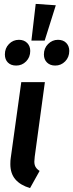

<svg xmlns="http://www.w3.org/2000/svg" viewBox="-20 -950 375 984"><path d="M158 -147Q156 -129 156 -122Q156 -105 162.5 -94Q169 -83 183 -74L134 14Q84 -1 58.5 -31Q33 -61 33 -109Q33 -129 35 -140L89 -529H210ZM163 -930 266 -923 209 -742H141ZM135 -689Q135 -657 114 -635.5Q93 -614 63 -614Q36 -614 20.5 -629.5Q5 -645 5 -671Q5 -703 26 -724.5Q47 -746 77 -746Q103 -746 119 -730Q135 -714 135 -689ZM335 -689Q335 -657 314 -635.5Q293 -614 263 -614Q237 -614 221 -629.5Q205 -645 205 -671Q205 -703 226.5 -724.5Q248 -746 277 -746Q304 -746 319.5 -730Q335 -714 335 -689Z"/></svg>

Font: Fira Sans Extra Condensed Medium
Style: Italic
Weight: 500
Width: 3
Italic angle: -8°
Designer: Carrois Corporate & Edenspiekermann AG
Foundry: Carrois Corporate GbR & Edenspiekermann AG
Version: Version 4.203